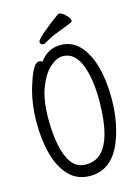

<svg xmlns="http://www.w3.org/2000/svg" viewBox="-132 -954 764 1046"><g transform="rotate(-15 250.0 -431.0)"><path d="M244 18Q173 18 127 -28.5Q81 -75 58.5 -155Q36 -235 36 -337Q36 -456 70 -555Q102 -657 134 -657Q147 -657 153 -650Q197 -713 271 -713Q334 -713 377 -667.5Q420 -622 442.5 -543Q465 -464 465 -363Q465 -210 412 -96Q355 18 244 18ZM240 -48Q397 -48 397 -371Q397 -487 368 -564Q335 -651 267 -651Q232 -651 194.5 -618Q157 -585 130 -516Q103 -447 103 -339Q103 -259 116 -193Q129 -127 158 -87.5Q187 -48 240 -48ZM183 -741Q174 -741 169.5 -746.5Q165 -752 165 -758Q165 -779 300 -878Q303 -880 308 -880Q319 -880 331.5 -870Q344 -860 354 -848Q364 -836 364 -826Q364 -820 357 -816Q313 -798 269.5 -781.5Q226 -765 196 -745Q189 -741 183 -741Z"/></g></svg>

Font: LXGW WenKai Mono Lite
Style: Regular
Weight: 400
Monospace: yes
Designer: LXGW / Fontworks Inc.
Foundry: LXGW / Fontworks Inc.
Version: Version 1.520; June 14, 2025